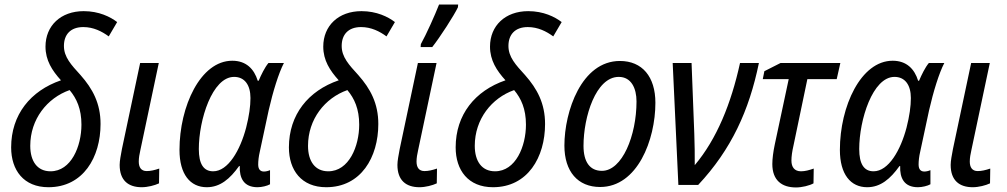

<svg xmlns="http://www.w3.org/2000/svg" viewBox="-20 -813 4426 844"><path d="M193 10C346 10 422 -122 422 -268C422 -359 387 -423 334 -483C293 -528 261 -562 261 -611C261 -661 290 -694 346 -694C391 -694 428 -675 458 -653L495 -716C465 -739 415 -764 348 -764C247 -764 180 -700 180 -608C180 -548 209 -503 248 -460C114 -414 29 -309 29 -165C29 -65 84 10 193 10ZM202 -60C144 -60 113 -104 113 -172C113 -289 187 -382 286 -417C317 -380 338 -334 338 -265C338 -170 293 -60 202 -60Z M603 10C629 10 660 2 679 -7L680 -72C659 -65 642 -61 625 -61C600 -61 590 -78 590 -103C590 -118 593 -136 597 -153L678 -536H596L516 -158C511 -131 506 -106 506 -88C506 -20 544 10 603 10Z M889 10C948 10 991 -27 1031 -83H1034C1032 -31 1051 10 1112 10C1131 10 1155 4 1167 -3V-65C1158 -61 1148 -59 1140 -59C1124 -59 1115 -69 1115 -90C1115 -105 1117 -125 1122 -146L1161 -328C1180 -411 1205 -492 1228 -536H1160C1144 -517 1128 -484 1117 -458H1113C1097 -510 1062 -546 1001 -546C861 -546 769 -345 769 -154C769 -47 816 10 889 10ZM917 -60C875 -60 854 -92 854 -158C854 -286 913 -475 1009 -475C1055 -475 1081 -440 1081 -382C1081 -346 1075 -303 1062 -252C1036 -153 983 -60 917 -60Z M1414 10C1567 10 1643 -122 1643 -268C1643 -359 1608 -423 1555 -483C1514 -528 1482 -562 1482 -611C1482 -661 1511 -694 1567 -694C1612 -694 1649 -675 1679 -653L1716 -716C1686 -739 1636 -764 1569 -764C1468 -764 1401 -700 1401 -608C1401 -548 1430 -503 1469 -460C1335 -414 1250 -309 1250 -165C1250 -65 1305 10 1414 10ZM1423 -60C1365 -60 1334 -104 1334 -172C1334 -289 1408 -382 1507 -417C1538 -380 1559 -334 1559 -265C1559 -170 1514 -60 1423 -60Z M1829 -606H1880C1914 -649 1976 -745 1993 -781L1994 -793H1910C1892 -747 1854 -662 1830 -619ZM1824 10C1850 10 1881 2 1900 -7L1901 -72C1880 -65 1863 -61 1846 -61C1821 -61 1811 -78 1811 -103C1811 -118 1814 -136 1818 -153L1899 -536H1817L1737 -158C1732 -131 1727 -106 1727 -88C1727 -20 1765 10 1824 10Z M2147 10C2300 10 2376 -122 2376 -268C2376 -359 2341 -423 2288 -483C2247 -528 2215 -562 2215 -611C2215 -661 2244 -694 2300 -694C2345 -694 2382 -675 2412 -653L2449 -716C2419 -739 2369 -764 2302 -764C2201 -764 2134 -700 2134 -608C2134 -548 2163 -503 2202 -460C2068 -414 1983 -309 1983 -165C1983 -65 2038 10 2147 10ZM2156 -60C2098 -60 2067 -104 2067 -172C2067 -289 2141 -382 2240 -417C2271 -380 2292 -334 2292 -265C2292 -170 2247 -60 2156 -60Z M2618 9C2782 9 2861 -198 2861 -361C2861 -476 2803 -545 2705 -545C2536 -545 2461 -323 2461 -173C2461 -59 2520 9 2618 9ZM2626 -62C2573 -62 2545 -101 2545 -172C2545 -299 2599 -475 2700 -475C2755 -475 2778 -425 2778 -367C2778 -217 2715 -62 2626 -62Z M2962 0H3049C3195 -156 3273 -327 3316 -536H3233C3194 -358 3131 -202 3034 -87C3034 -131 3034 -178 3032 -225L3020 -536H2937Z M3479 11C3505 11 3538 3 3556 -7L3557 -72C3537 -65 3519 -60 3501 -60C3472 -60 3459 -79 3459 -107C3459 -125 3462 -147 3468 -173L3529 -465H3658L3674 -536H3411L3340 -500L3333 -465H3447L3386 -179C3379 -146 3375 -115 3375 -92C3375 -20 3417 11 3479 11Z M3792 10C3851 10 3894 -27 3934 -83H3937C3935 -31 3954 10 4015 10C4034 10 4058 4 4070 -3V-65C4061 -61 4051 -59 4043 -59C4027 -59 4018 -69 4018 -90C4018 -105 4020 -125 4025 -146L4064 -328C4083 -411 4108 -492 4131 -536H4063C4047 -517 4031 -484 4020 -458H4016C4000 -510 3965 -546 3904 -546C3764 -546 3672 -345 3672 -154C3672 -47 3719 10 3792 10ZM3820 -60C3778 -60 3757 -92 3757 -158C3757 -286 3816 -475 3912 -475C3958 -475 3984 -440 3984 -382C3984 -346 3978 -303 3965 -252C3939 -153 3886 -60 3820 -60Z M4256 10C4282 10 4313 2 4332 -7L4333 -72C4312 -65 4295 -61 4278 -61C4253 -61 4243 -78 4243 -103C4243 -118 4246 -136 4250 -153L4331 -536H4249L4169 -158C4164 -131 4159 -106 4159 -88C4159 -20 4197 10 4256 10Z"/></svg>

Font: Noto Sans Display SemiCondensed
Style: Italic
Weight: 400
Width: 4
Italic angle: -12°
Designer: Monotype Design Team
Foundry: Monotype Imaging Inc.
Version: Version 1.900